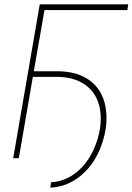

<svg xmlns="http://www.w3.org/2000/svg" viewBox="-20 -731 612 887"><path d="M568.4 -684.6H185.5L136.2 -401.9H248Q338.9 -400.9 396 -358.2Q453.1 -315.4 467.3 -238.3Q481.9 -156.7 450.9 -66.2Q419.9 24.4 355.5 78.6Q291 132.8 212.4 135.7L215.8 110.8Q283.7 107.9 339.8 59.6Q396 11.2 425 -71Q454.1 -153.3 441.9 -226.1Q429.7 -297.4 377 -336.7Q324.2 -376 241.7 -376H131.8L66.9 0H41L163.6 -710.9H572.3Z"/></svg>

Font: Roboto Thin
Style: Italic
Weight: 250
Italic angle: -12°
Designer: Google
Version: Version 2.134; 2016